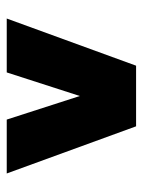

<svg xmlns="http://www.w3.org/2000/svg" viewBox="53 -597 424 570"><g transform="rotate(90 265.0 -312.0)"><path d="M335 -120 265 -337 195 -120H35L175 -504H355L495 -120Z"/></g></svg>

Font: Changa Black
Style: Regular
Weight: 900
Designer: Eduardo Rodriguez Tunni
Foundry: Eduardo Rodriguez Tunni
Version: Version 2.001; ttfautohint (v1.5.10-5e6f)